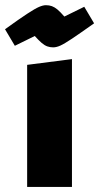

<svg xmlns="http://www.w3.org/2000/svg" viewBox="-47 -734 390 754"><path d="M59.6 -479.3 235.6 -501.9V0H59.6ZM161.8 -548Q149.7 -548 138.9 -551.8Q128.2 -555.6 116.7 -565.4Q105.2 -575.3 89.5 -592.6L11.3 -554.2L-27.3 -619.2Q29.9 -660.4 60.4 -680.3Q90.9 -700.3 106.4 -706.9Q121.9 -713.6 133.4 -713.6Q146.2 -713.6 156.8 -709.8Q167.3 -706 178.6 -696.7Q189.8 -687.3 205.7 -669L283.9 -707.4L322.5 -642.4Q266.5 -602.7 235.9 -582.2Q205.3 -561.8 189.9 -554.9Q174.5 -548 161.8 -548Z"/></svg>

Font: Changa
Style: Regular
Weight: 400
Designer: Eduardo Rodriguez Tunni
Foundry: Eduardo Rodriguez Tunni
Version: Version 3.003